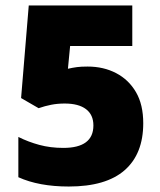

<svg xmlns="http://www.w3.org/2000/svg" viewBox="-20 -762 584 701"><path d="M300 -519Q358 -519 404 -495Q450 -471 476.5 -425.5Q503 -380 503 -312Q503 -200 435 -140.5Q367 -81 231 -81Q122 -81 47 -115V-262Q83 -244 123.5 -233Q164 -222 211 -222Q321 -222 321 -304Q321 -343 294 -363.5Q267 -384 216 -384Q190 -384 167 -379.5Q144 -375 121 -367L57 -404L85 -742H463V-594H236L228 -511Q246 -515 261 -517Q276 -519 300 -519Z"/></svg>

Font: Noto Sans Telugu UI SemiCondensed Black
Style: Regular
Weight: 900
Width: 4
Designer: Jelle Bosma - Monotype Design Team
Foundry: Monotype Imaging Inc.
Version: Version 2.005; ttfautohint (v1.8.4.7-5d5b)